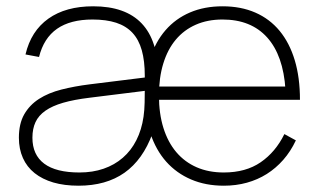

<svg xmlns="http://www.w3.org/2000/svg" viewBox="-20 -575 1013 610"><path d="M276 -555Q378.5 -555 430.2 -500.5Q482 -446 482 -338V-181.5L465 -176L464.5 -151Q434 -67.5 375.5 -26.2Q317 15 229.5 15Q184.5 15 149.5 4.8Q114.5 -5.5 90 -25Q65.5 -44.5 52.8 -73Q40 -101.5 40 -137.5Q40 -182 57 -211.8Q74 -241.5 104 -260.8Q134 -280 175.2 -290.5Q216.5 -301 264.5 -307L446 -329.5L445.5 -287L264.5 -264.5Q215 -258.5 180.5 -248.5Q146 -238.5 124.2 -223.2Q102.5 -208 92.8 -187Q83 -166 83 -137.5Q83 -83 120.5 -55Q158 -27 232.5 -27Q274.5 -27 309.2 -39Q344 -51 370.2 -73.8Q396.5 -96.5 413.2 -129.5Q430 -162.5 436 -204Q439 -225 439.5 -249Q440 -273 440 -291V-334Q440 -381.5 430.5 -415.2Q421 -449 400.8 -470.8Q380.5 -492.5 349 -502.8Q317.5 -513 274 -513Q203.5 -513 161.2 -483.5Q119 -454 104 -394L61 -402Q78.5 -476.5 133.8 -515.8Q189 -555 276 -555ZM691 -27Q761 -27 808.2 -59.5Q855.5 -92 883.5 -149L920 -129Q903.5 -94 880 -67.2Q856.5 -40.5 827.5 -22.2Q798.5 -4 764.2 5.5Q730 15 691 15Q633.5 15 587.2 -4.8Q541 -24.5 508.2 -61.2Q475.5 -98 457.8 -151Q440 -204 440 -270Q440 -336.5 457 -389.5Q474 -442.5 506 -479.2Q538 -516 583.8 -535.5Q629.5 -555 687 -555Q745.5 -555 791.2 -535Q837 -515 868.5 -476.8Q900 -438.5 916.5 -383.5Q933 -328.5 933 -258H887V-290.5Q880 -399 828.8 -456Q777.5 -513 687 -513Q639.5 -513 602 -496.5Q564.5 -480 538.5 -449Q512.5 -418 498.8 -373.2Q485 -328.5 485 -271.5Q485 -214 499.2 -168.5Q513.5 -123 540.2 -91.5Q567 -60 605 -43.5Q643 -27 691 -27ZM919 -300 933 -258H477.5L478.5 -300Z"/></svg>

Font: Vela Sans GX ExtLt
Style: Regular
Weight: 200
Designer: Principal design: Mikhail Sharanda - project Manrope.
Design modification: Ravid Balaliev
Foundry: Mikhail Sharanda
Version: Version 1.001